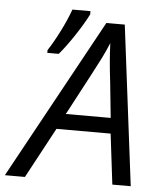

<svg xmlns="http://www.w3.org/2000/svg" viewBox="-109 -810 717 857"><g transform="rotate(5 249.5 -381.5)"><path d="M336.9 -716.3H419.4L508.8 0H426.3L398.9 -226.1H156.2L34.7 0H-55.2ZM393.1 -295.9 377 -453.1Q364.7 -553.7 362.3 -628.4Q349.1 -596.2 331.5 -560.5Q313 -522.9 201.2 -313L191.9 -295.9ZM180.7 -762.7H261.7V-748.5Q242.2 -709 206.1 -654.1Q169.9 -599.1 137.2 -560.5H85.9V-572.8Q110.4 -609.9 137.5 -663.6Q164.6 -717.3 180.7 -762.7Z"/></g></svg>

Font: Viking Open Sans
Style: Italic
Weight: 400
Italic angle: -12°
Foundry: Ascender Corporation
Version: Version 2.000